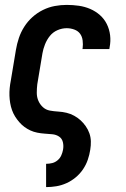

<svg xmlns="http://www.w3.org/2000/svg" viewBox="-20 -548 515 783"><path d="M168 215V120H169Q181 120 193 117Q205 114 215 105.5Q225 97 230 85.5Q235 74 237 63Q240 47 236.5 32Q233 17 221 9Q209 1 193.5 -0.5Q178 -2 162.5 -3Q147 -4 132 -7Q117 -10 104 -16Q91 -22 79.5 -30.5Q68 -39 58.5 -50Q49 -61 41.5 -73Q34 -85 29 -99Q24 -113 21.5 -128Q19 -143 18.5 -158Q18 -173 19.5 -188.5Q21 -204 24 -219L45 -345Q49 -369 57 -393Q65 -417 79 -439Q93 -461 112.5 -478.5Q132 -496 155.5 -507.5Q179 -519 203.5 -523.5Q228 -528 252 -528Q277 -528 301.5 -524.5Q326 -521 348 -511.5Q370 -502 387.5 -486.5Q405 -471 415.5 -450Q426 -429 429 -404.5Q432 -380 427 -355L426 -348H316L317 -351Q319 -367 317 -383Q315 -399 306.5 -410.5Q298 -422 283 -427.5Q268 -433 252 -433Q233 -433 214.5 -425Q196 -417 183.5 -401.5Q171 -386 163.5 -367Q156 -348 153 -330L132 -204Q130 -187 130 -169.5Q130 -152 136.5 -137Q143 -122 155 -111Q167 -100 183.5 -97Q200 -94 217.5 -93Q235 -92 251.5 -88Q268 -84 282.5 -76Q297 -68 308.5 -57.5Q320 -47 329.5 -33.5Q339 -20 344.5 -4.5Q350 11 350.5 28Q351 45 348 63Q345 83 338 103.5Q331 124 318.5 142.5Q306 161 288.5 175.5Q271 190 251 199Q231 208 210 211.5Q189 215 169 215Z"/></svg>

Font: Iosevka QP
Style: Bold Italic
Weight: 700
Italic angle: -9°
Designer: Belleve Invis
Foundry: Belleve Invis
Version: Version 20.0.0; ttfautohint (v1.8.4)